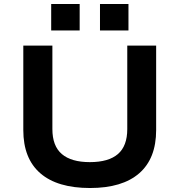

<svg xmlns="http://www.w3.org/2000/svg" viewBox="-20 -934 902 964"><path d="M432 10Q268 10 182.5 -64Q97 -138 97 -281V-705H243V-286Q243 -201 290.5 -160.5Q338 -120 431 -120Q525 -120 572 -160.5Q619 -201 619 -286V-705H764V-281Q764 -138 679 -64Q594 10 432 10ZM482 -781V-914H625V-781ZM237 -781V-914H380V-781Z"/></svg>

Font: Nunito Sans 7pt SemiExpanded
Style: Bold
Weight: 700
Width: 6
Designer: Vernon Adams
Foundry: Vernon Adams
Version: Version 3.101;gftools[0.9.27]